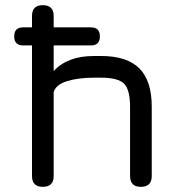

<svg xmlns="http://www.w3.org/2000/svg" viewBox="-20 -724 702 744"><path d="M146 0C174 0 188 -14 188 -42C188 -42 188 -366 188 -366C188 -366 188 -366 188 -366C192.5 -385.5 210 -400 239.5 -409.5C269 -418.5 304 -423 344 -423C344 -423 372 -423 372 -423C372 -423 372 -423 372 -423C415 -423 444.5 -415.5 460.5 -400C476 -384.5 484 -354.5 484 -311C484 -311 484 -42 484 -42C484 -42 484 -42 484 -42C484 -14 498 0 526 0C526 0 526 0 526 0C554 0 568 -14 568 -42C568 -42 568 -311 568 -311C568 -311 568 -311 568 -311C568 -377.5 552 -427 520 -459C488 -491 438.5 -507 372 -507C372 -507 344 -507 344 -507C344 -507 344 -507 344 -507C275.5 -507 223.5 -487.5 188 -448.5C188 -448.5 188 -662 188 -662C188 -662 188 -662 188 -662C188 -690 174 -704 146 -704C146 -704 146 -704 146 -704C118 -704 104 -690 104 -662C104 -662 104 -42 104 -42C104 -42 104 -42 104 -42C104 -14 118 0 146 0C146 0 146 0 146 0ZM332 -548C332 -548 332 -548 332 -548C355.5 -548 367 -559.5 367 -583C367 -583 367 -583 367 -583C367 -606.5 355.5 -618 332 -618C332 -618 70 -618 70 -618C70 -618 70 -618 70 -618C46.5 -618 35 -606.5 35 -583C35 -583 35 -583 35 -583C35 -559.5 46.5 -548 70 -548C70 -548 332 -548 332 -548Z"/></svg>

Font: Jura-Fortis-Bold
Style: Bold
Weight: 500
Designer: Daniel Johnson, Alexei Vanyashin, Mirko Velimirovic
Foundry: Daniel Johnson
Version: ""